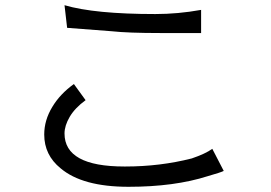

<svg xmlns="http://www.w3.org/2000/svg" viewBox="-20 -738 1040 738"><path d="M753 -611V-700Q664 -684 577 -684Q344 -684 228 -718L238 -631L408 -618Q472 -611 597 -611ZM779 -61Q828 -75 840 -81L796 -166Q770 -147 717 -129Q595 -98 462 -98H458Q228 -98 228 -225Q228 -255 248 -289Q268 -323 309 -353L264 -415Q211 -377 181 -327Q150 -276 150 -221Q150 -142 213 -91Q297 -20 474 -20Q651 -20 779 -61Z"/></svg>

Font: Sawarabi Gothic
Style: Regular
Weight: 400
Designer: mshio (mshio@users.sourceforge.jp)
Version: Version 20141215